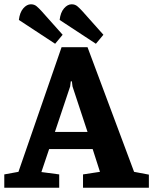

<svg xmlns="http://www.w3.org/2000/svg" viewBox="-28 -875 714 895"><path d="M-8 -62 58 -74 259 -655H380L597 -74L666 -61V0H359V-62L438 -74L430 -99L404 -180H201L172 -94L165 -73L248 -62V0H-8ZM380 -260 310 -472 307 -496H302L299 -472L228 -260ZM229 -671 264 -713 165 -824Q154 -836 143 -845.5Q132 -855 116 -855Q97 -855 80.5 -836Q64 -817 60 -782ZM419 -671 454 -713 355 -824Q344 -836 333 -845.5Q322 -855 306 -855Q287 -855 270.5 -836Q254 -817 250 -782Z"/></svg>

Font: Faustina VF Beta
Style: Regular
Weight: 400
Designer: Alfonso Garcia
Foundry: Omnibus-Type
Version: Version 1.006